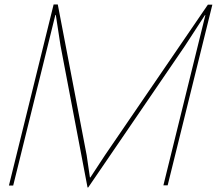

<svg xmlns="http://www.w3.org/2000/svg" viewBox="-20 -830 971 860"><path d="M931.2 -809.1 731 0H711.9L899.9 -762.2H897.9L808.1 -624L375 9.8H372.1L251 -626L230 -763.2H228L39.1 1H20L220.2 -810.1H238.8L368.2 -134.8L382.8 -35.2H384.8L450.2 -134.8L911.1 -809.1Z"/></svg>

Font: Sinkin Sans 100 Thin Italic
Style: Regular
Weight: 100
Italic angle: -112°
Designer: Keith Bates
Foundry: K-Type
Version: Sinkin Sans (version 1.0)  by Keith Bates   •   © 2014   www